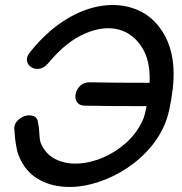

<svg xmlns="http://www.w3.org/2000/svg" viewBox="-20 -735 717 756"><path d="M339 -10Q399 -25 456 -58Q513 -91 558 -138.5Q603 -186 628 -244Q649 -292 660 -384Q675 -510 629 -595Q582 -681 493 -706Q432 -723 363.5 -709Q295 -695 227.5 -650.5Q160 -606 101 -533Q84 -514 86 -497.5Q88 -481 101.5 -471.5Q115 -462 133.5 -464Q152 -466 169 -485Q241 -572 315 -603Q389 -635 450 -618Q505 -602 539 -548.5Q573 -495 569 -409Q418 -409 334 -411Q310 -411 296 -397.5Q282 -384 278 -366Q274 -348 282.5 -334Q291 -320 312 -319Q398 -317 557 -317Q550 -279 543 -264Q520 -212 478 -174Q436 -136 385.5 -114.5Q335 -93 285.5 -91Q236 -89 197 -109Q158 -129 140 -173Q136 -185 135 -208.5Q134 -232 130 -251Q128 -272 112 -278Q96 -284 77.5 -278Q59 -272 46 -256.5Q33 -241 37 -219Q37 -212 39 -193.5Q41 -175 44.5 -156Q48 -137 52 -127Q73 -70 116.5 -39Q160 -8 218 -1Q276 6 339 -10Z"/></svg>

Font: Balsamiq Sans
Style: Italic
Weight: 400
Italic angle: -12°
Designer: Michael Angeles
Foundry: Balsamiq SRL
Version: Version 1.020; ttfautohint (v1.8.4.7-5d5b);gftools[0.9.26]